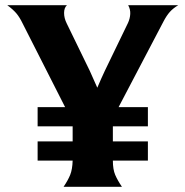

<svg xmlns="http://www.w3.org/2000/svg" viewBox="-20 -720 714 740"><path d="M326 -447Q334 -430 340.5 -414.5Q347 -399 355 -382Q363 -400 370 -416.5Q377 -433 384 -447L473 -631Q481 -648 482 -666Q483 -684 474 -700H667Q647 -688 634.5 -674Q622 -660 610 -637L437 -307H550V-233H415V-175H550V-101H415Q415 -67 424 -46Q433 -25 450 0H225Q242 -25 250.5 -46Q259 -67 260 -101H125V-175H260V-233H125V-307H231L67 -630Q56 -653 43.5 -668Q31 -683 8 -700H238Q227 -690 227 -670Q227 -650 237 -630Z"/></svg>

Font: LT Museum
Style: Bold
Weight: 700
Designer: Daniel Lyons
Foundry: LyonsType
Version: Version 1.010